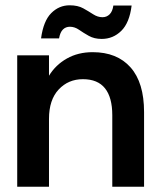

<svg xmlns="http://www.w3.org/2000/svg" viewBox="-20 -705 609 725"><path d="M45 0V-496H165V-419Q190 -460 232.5 -484Q275 -508 330 -508Q422 -508 473 -450.5Q524 -393 524 -282V0H404V-270Q404 -337 376.5 -371.5Q349 -406 293 -406Q238 -406 201.5 -367Q165 -328 165 -256V0ZM364 -558Q336 -558 315.5 -569.5Q295 -581 278.5 -592.5Q262 -604 244 -604Q228 -604 217.5 -593.5Q207 -583 203 -560H135Q144 -626 173.5 -655.5Q203 -685 243 -685Q274 -685 294.5 -673.5Q315 -662 332 -651Q349 -640 367 -640Q383 -640 394 -651Q405 -662 408 -684H477Q469 -619 438 -588.5Q407 -558 364 -558Z"/></svg>

Font: Host Grotesk Light SemiBold
Style: Regular
Weight: 600
Version: Version 1.003